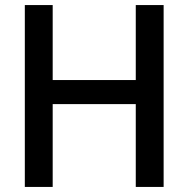

<svg xmlns="http://www.w3.org/2000/svg" viewBox="-20 -710 744 758"><path d="M516 -394V-690H626V28H516V-299H188V28H78V-690H188V-394Z"/></svg>

Font: Gmarket Sans TTF Medium
Style: Regular
Weight: 500
Designer: Creative Director : Sungho Lee; Art Director : Kiwoong Choi; Project Manager : Sori Yang, Jongwook Yoon; Font Designer :
Foundry: Sandoll Inc.
Version: Version 1.000;hotconv 1.0.109;makeotfexe 2.5.65596